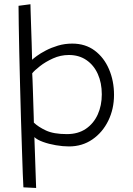

<svg xmlns="http://www.w3.org/2000/svg" viewBox="-20 -710 640 927"><path d="M154.5 197.5 93 194.5Q91.5 177 90 128.8Q88.5 80.5 86 11.2Q83.5 -58 81.2 -138.2Q79 -218.5 76.8 -301Q74.5 -383.5 73 -458.8Q71.5 -534 70.5 -592.2Q69.5 -650.5 69.5 -682L127 -689.5Q127 -684.5 127.8 -656.8Q128.5 -629 130 -588.8Q131.5 -548.5 132.8 -504Q134 -459.5 135 -421.5Q140.5 -427 157.8 -439.8Q175 -452.5 201.2 -466.2Q227.5 -480 260 -489.8Q292.5 -499.5 329 -499.5Q392 -499.5 437 -466Q482 -432.5 506.2 -376Q530.5 -319.5 530.5 -252Q530.5 -184 502.8 -127.2Q475 -70.5 426 -36.8Q377 -3 313 -3Q283.5 -3 249.8 -8.8Q216 -14.5 187.8 -24.8Q159.5 -35 146 -48Q146 -41.5 147 -17.8Q148 6 149 38.2Q150 70.5 151.2 103.5Q152.5 136.5 153.2 162Q154 187.5 154.5 197.5ZM303 -62.5Q357 -62.5 394.5 -88Q432 -113.5 451.8 -157Q471.5 -200.5 471.5 -254.5Q471.5 -310 452.2 -352.8Q433 -395.5 397.2 -420Q361.5 -444.5 312.5 -444.5Q272.5 -444.5 236 -428Q199.5 -411.5 172.8 -390.5Q146 -369.5 135.5 -356Q136 -349.5 137 -325.5Q138 -301.5 139 -268.8Q140 -236 141 -203.8Q142 -171.5 142.8 -147.8Q143.5 -124 143.5 -118Q164.5 -97.5 201.8 -80Q239 -62.5 303 -62.5Z"/></svg>

Font: Grandstander Thin ExtraLight
Style: Regular
Weight: 250
Version: Version 1.200